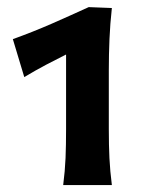

<svg xmlns="http://www.w3.org/2000/svg" viewBox="-20 -866 408 553"><path d="M162 -332.9H302.2Q297 -373.3 295.2 -410.5Q293.4 -447.7 293.4 -494.2V-663Q293.4 -708.7 295.3 -753.3Q297.2 -797.9 302.2 -842.9L235.5 -845.5Q181.8 -820.9 128.2 -797.4Q74.6 -774 17 -753.3L49.9 -644Q81.8 -663.1 112 -679.1Q142.1 -695 170.3 -709V-494.2Q170.3 -448.6 168.8 -410.9Q167.2 -373.3 162 -332.9Z"/></svg>

Font: Pinar-VF-FD
Style: Regular
Weight: 300
Designer: Amin Abedi
Version: Version 3.0